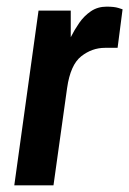

<svg xmlns="http://www.w3.org/2000/svg" viewBox="-20 -558 389 578"><path d="M23 0 96 -526H193V-446Q204 -468 218.5 -489Q233 -510 253.5 -524Q274 -538 301 -538Q324 -538 336.5 -534Q349 -530 349 -530L334 -414H296Q257 -414 224.5 -388.5Q192 -363 182 -293L141 0Z"/></svg>

Font: Archivo Narrow
Style: Bold Italic
Weight: 700
Italic angle: -8°
Designer: Hector Gatti
Foundry: Omnibus-Type
Version: Version 3.002